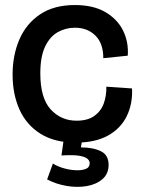

<svg xmlns="http://www.w3.org/2000/svg" viewBox="-20 -553 564 762"><path d="M281 13Q197 13 141 -22Q85 -57 57.5 -118Q30 -179 30 -257Q30 -334 57 -396.5Q84 -459 139 -496Q194 -533 277 -533Q351 -533 399 -504.5Q447 -476 469 -430.5Q491 -385 487 -332L390 -322Q390 -381 358.5 -412Q327 -443 277 -443Q241 -443 209.5 -425.5Q178 -408 159 -368Q140 -328 140 -262Q140 -164 181 -119Q222 -74 284 -74Q328 -74 354.5 -93Q381 -112 392 -143Q403 -174 402 -209L504 -202Q507 -141 483 -92Q459 -43 408.5 -15Q358 13 281 13ZM167 159 190 96Q205 106 229 113.5Q253 121 277.5 122.5Q302 124 319 118Q336 112 336 94Q336 86 328 78Q320 70 296.5 65.5Q273 61 224 64L234 -8H308L301 32Q349 32 380 47Q411 62 411 101Q411 137 386.5 158Q362 179 324.5 185.5Q287 192 245 185Q203 178 167 159Z"/></svg>

Font: Bricolage Grotesque 96pt Medium
Style: Regular
Weight: 500
Designer: Mathieu Triay
Foundry: Atelier Triay
Version: Version 1.001; ttfautohint (v1.8.4.7-5d5b);gftools[0.9.33.de